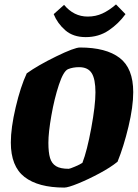

<svg xmlns="http://www.w3.org/2000/svg" viewBox="-20 -837 623 869"><path d="M29 -192Q29 -258 51 -351.5Q73 -445 101 -505Q151 -541 234 -581.5Q317 -622 342 -622Q460 -622 521.5 -575Q583 -528 583 -420Q583 -354 561.5 -264Q540 -174 512 -105Q480 -79 429.5 -52Q379 -25 333.5 -6.5Q288 12 271 12Q153 12 91 -36Q29 -84 29 -192ZM353 -100Q374 -154 393 -257Q412 -360 412 -419Q412 -479 395 -506Q378 -533 338 -533Q310 -533 288 -524Q267 -515 246.5 -453Q226 -391 212.5 -314Q199 -237 199 -191Q199 -147 206.5 -122Q214 -97 233.5 -85Q253 -73 291 -73Q296 -73 319.5 -83Q343 -93 353 -100ZM223 -773 270 -815Q314 -762 377 -762Q413 -762 443.5 -776Q474 -790 505 -817L548 -773Q517 -730 472 -699.5Q427 -669 368 -669Q311 -669 275.5 -700Q240 -731 223 -773Z"/></svg>

Font: Grenze ExtraBold
Style: Italic
Weight: 800
Italic angle: -10°
Designer: Renata Polastri
Foundry: Omnibus-Type
Version: Version 1.002; ttfautohint (v1.8)